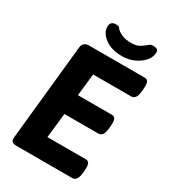

<svg xmlns="http://www.w3.org/2000/svg" viewBox="-211 -986 968 1091"><g transform="rotate(30 273.0 -440.5)"><path d="M341 -741Q270 -741 227.5 -773Q185 -805 185 -845Q185 -881 223 -881Q237 -881 242.5 -876Q248 -871 254 -863Q264 -853 287 -842.5Q310 -832 350 -832Q382 -832 401.5 -844Q421 -856 431 -865Q439 -872 445.5 -876.5Q452 -881 467 -881Q500 -881 500 -857Q500 -827 477.5 -800.5Q455 -774 419 -757.5Q383 -741 341 -741ZM76 0Q56 0 47.5 -7.5Q39 -15 41 -37L105 -660Q109 -700 149 -700H514Q530 -700 536.5 -687Q543 -674 540 -640L539 -629Q536 -595 526 -582Q516 -569 500 -569H251L235 -424H458Q474 -424 480.5 -411Q487 -398 484 -364L483 -353Q480 -319 470 -306Q460 -293 444 -293H222L204 -131H456Q472 -131 478.5 -118Q485 -105 482 -71L481 -60Q478 -26 468 -13Q458 0 442 0Z"/></g></svg>

Font: Asap
Style: Bold Italic
Weight: 700
Italic angle: -6°
Designer: Pablo Cosgaya
Foundry: Omnibus-Type
Version: Version 3.001; ttfautohint (v1.8.3)